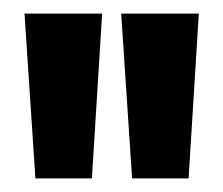

<svg xmlns="http://www.w3.org/2000/svg" viewBox="-20 -711 328 282"><path d="M32 -449 16 -691H130L115 -449ZM174 -449 158 -691H272L257 -449Z"/></svg>

Font: Bricolage Grotesque 72pt SemiCondensed SemiBold
Style: Regular
Weight: 600
Width: 4
Designer: Mathieu Triay
Foundry: Atelier Triay
Version: Version 1.001;gftools[0.9.33.dev8+g029e19f]